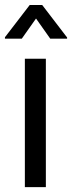

<svg xmlns="http://www.w3.org/2000/svg" viewBox="-31 -770 296 790"><path d="M157.7 0H71.3V-528.3H157.7ZM245.1 -615.7V-610.8H175.8L117.2 -693.8L58.6 -610.8H-10.7V-616.7L91.3 -749.5H142.6Z"/></svg>

Font: Roboto Condensed
Style: Regular
Weight: 400
Designer: Google
Version: Version 2.001047; 2015